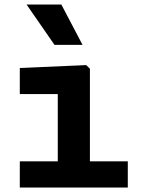

<svg xmlns="http://www.w3.org/2000/svg" viewBox="-20 -838 660 858"><path d="M238.2 0V-450.8L260.7 -417.5H68.5V-534.2L365.2 -547.1L381.8 -531V0ZM68.5 -117H551.1V0H68.5ZM223.6 -637.4 98.8 -817.7H254.2L348.9 -637.4Z"/></svg>

Font: Monaspace Neon Var
Style: Regular
Weight: 400
Designer: Riley Cran and the Lettermatic Team
Version: Version 1.000 (Monaspace Neon Var)